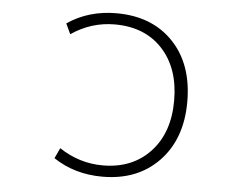

<svg xmlns="http://www.w3.org/2000/svg" viewBox="-53 -805 1105 880"><g transform="rotate(5 500.0 -365.0)"><path d="M445.3 -689.5Q336.9 -689.5 245.1 -627L222.7 -674.8Q320.3 -741.2 448.2 -741.2Q612.3 -741.2 709.5 -639.6Q806.6 -538.1 806.6 -365.2Q806.6 -194.3 708.5 -91.8Q610.4 10.7 448.2 10.7Q320.3 10.7 222.7 -54.7L245.1 -102.5Q337.9 -41 445.3 -41Q581.1 -41 663.6 -128.9Q746.1 -216.8 746.1 -365.2Q746.1 -513.7 665 -601.6Q584 -689.5 445.3 -689.5Z"/></g></svg>

Font: Gen Shin Gothic Monospace Light
Style: Regular
Weight: 300
Designer: [Source Han Sans]
Ryoko NISHIZUKA  (kana & ideographs); Paul D. Hunt (Latin, Greek & Cyrillic); Wenlong ZHANG  (bopomofo
Version: Version 1.002.20150607